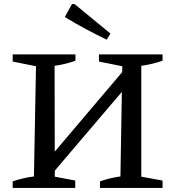

<svg xmlns="http://www.w3.org/2000/svg" viewBox="-20 -919 852 939"><path d="M199 -27V-120L624 -621V-526ZM42 0V-32Q69 -41 94.5 -47Q120 -53 146 -56L156 -595L42 -618V-653H349V-622Q327 -614 301 -607.5Q275 -601 247 -597L248 -55L348 -36V0ZM469 0V-32Q495 -41 520 -47Q545 -53 569 -56L578 -595L464 -618V-653H775V-622Q752 -614 725.5 -607.5Q699 -601 671 -597V-55L775 -36V0ZM502 -725Q450 -750 398.5 -777.5Q347 -805 297 -836L332 -899H345L520 -755Z"/></svg>

Font: Piazzolla 24pt Medium
Style: Regular
Weight: 500
Designer: Juan Pablo del Peral
Foundry: Huerta Tipografica
Version: Version 2.005